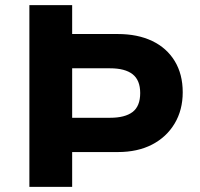

<svg xmlns="http://www.w3.org/2000/svg" viewBox="-20 -725 776 745"><path d="M94 0V-705H260V-593H437Q514 -593 570.5 -566Q627 -539 658 -488Q689 -437 689 -367Q689 -298 657.5 -245.5Q626 -193 570 -164Q514 -135 437 -135H260V0ZM260 -268H407Q465 -268 494.5 -290.5Q524 -313 524 -364Q524 -414 494.5 -437Q465 -460 407 -460H260Z"/></svg>

Font: Nunito Sans 6pt ExtraBold
Style: Regular
Weight: 800
Version: Version 3.101;gftools[0.9.27]